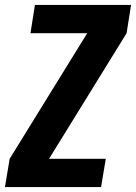

<svg xmlns="http://www.w3.org/2000/svg" viewBox="-20 -755 549 775"><path d="M0 0 19 -114 332 -621H103L121 -735H509L491 -621L178 -114H407L388 0Z"/></svg>

Font: Iosevka Heavy
Style: Italic
Weight: 900
Italic angle: -9°
Monospace: yes
Designer: Belleve Invis
Foundry: Belleve Invis
Version: Version 32.5.0; ttfautohint (v1.8.4)